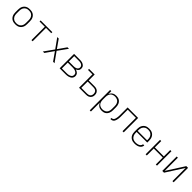

<svg xmlns="http://www.w3.org/2000/svg" viewBox="602 -2604 4895 4895"><g transform="rotate(45 3050.0 -156.5)"><path d="M300 8Q271 8 242.5 3Q214 -2 188 -15.5Q162 -29 142 -50.5Q122 -72 109.5 -98Q97 -124 92 -152.5Q87 -181 87 -210V-310Q87 -339 92 -367.5Q97 -396 109.5 -422Q122 -448 142 -469.5Q162 -491 188 -504.5Q214 -518 242.5 -523Q271 -528 300 -528Q329 -528 357.5 -523Q386 -518 412 -504.5Q438 -491 458 -469.5Q478 -448 490.5 -422Q503 -396 508 -367.5Q513 -339 513 -310V-210Q513 -181 508 -152.5Q503 -124 490.5 -98Q478 -72 458 -50.5Q438 -29 412 -15.5Q386 -2 357.5 3Q329 8 300 8ZM300 -30Q323 -30 346.5 -34.5Q370 -39 390.5 -50.5Q411 -62 427 -79.5Q443 -97 453 -118.5Q463 -140 466.5 -163.5Q470 -187 470 -210V-310Q470 -333 466.5 -356.5Q463 -380 453 -401.5Q443 -423 427 -440.5Q411 -458 390.5 -469.5Q370 -481 346.5 -485.5Q323 -490 300 -490Q277 -490 253.5 -485.5Q230 -481 209.5 -469.5Q189 -458 173 -440.5Q157 -423 147 -401.5Q137 -380 133.5 -356.5Q130 -333 130 -310V-210Q130 -187 133.5 -163.5Q137 -140 147 -118.5Q157 -97 173 -79.5Q189 -62 209.5 -50.5Q230 -39 253.5 -34.5Q277 -30 300 -30Z M879 0V-482H689V-520H1111V-482H921V0Z M1289 0 1475 -260 1289 -520H1342L1500 -295L1658 -520H1711L1525 -260L1711 0H1658L1500 -225L1342 0Z M1895 0V-520H2108Q2129 -520 2150.5 -518Q2172 -516 2192.5 -509.5Q2213 -503 2232 -492Q2251 -481 2265 -465Q2279 -449 2285.5 -428Q2292 -407 2292 -386Q2292 -367 2286.5 -348Q2281 -329 2269 -314Q2257 -299 2241 -288.5Q2225 -278 2207 -271Q2229 -265 2250 -254.5Q2271 -244 2287.5 -228Q2304 -212 2312.5 -189.5Q2321 -167 2321 -144Q2321 -120 2312.5 -96.5Q2304 -73 2287 -56Q2270 -39 2248 -28Q2226 -17 2203 -10.5Q2180 -4 2156 -2Q2132 0 2108 0ZM1938 -289H2108Q2124 -289 2140 -290.5Q2156 -292 2171.5 -296Q2187 -300 2201.5 -307.5Q2216 -315 2227.5 -326.5Q2239 -338 2244.5 -353.5Q2250 -369 2250 -385Q2250 -401 2244.5 -416.5Q2239 -432 2227.5 -443.5Q2216 -455 2201.5 -462.5Q2187 -470 2171.5 -474.5Q2156 -479 2140 -480.5Q2124 -482 2108 -482H1938ZM1938 -38H2108Q2126 -38 2145 -39.5Q2164 -41 2182 -45.5Q2200 -50 2217.5 -57.5Q2235 -65 2249 -77.5Q2263 -90 2270.5 -108Q2278 -126 2278 -144Q2278 -163 2270.5 -180.5Q2263 -198 2249 -210.5Q2235 -223 2217.5 -231Q2200 -239 2182 -243Q2164 -247 2145 -248.5Q2126 -250 2108 -250H1938Z M2595 0V-482H2436V-520H2638V-305H2846Q2867 -305 2888.5 -302Q2910 -299 2929.5 -290.5Q2949 -282 2965.5 -268Q2982 -254 2993 -235.5Q3004 -217 3008.5 -195.5Q3013 -174 3013 -153Q3013 -131 3008.5 -110Q3004 -89 2993 -70.5Q2982 -52 2965.5 -37.5Q2949 -23 2929.5 -14.5Q2910 -6 2888.5 -3Q2867 0 2846 0ZM2638 -38H2846Q2870 -38 2893.5 -44.5Q2917 -51 2935.5 -66.5Q2954 -82 2962 -105.5Q2970 -129 2970 -153Q2970 -177 2962 -200Q2954 -223 2935.5 -238.5Q2917 -254 2893.5 -260.5Q2870 -267 2846 -267H2638Z M3195 215V-520H3238V-412Q3248 -439 3266 -462Q3284 -485 3308 -500.5Q3332 -516 3360 -522Q3388 -528 3417 -528Q3445 -528 3472.5 -522Q3500 -516 3523.5 -502Q3547 -488 3565 -466Q3583 -444 3594 -418.5Q3605 -393 3609 -365.5Q3613 -338 3613 -310V-210Q3613 -182 3609 -154.5Q3605 -127 3594 -101.5Q3583 -76 3565 -54Q3547 -32 3523.5 -18Q3500 -4 3472.5 2Q3445 8 3417 8Q3388 8 3360 2Q3332 -4 3308 -19.5Q3284 -35 3266 -58Q3248 -81 3238 -108V215ZM3404 -30Q3427 -30 3450 -35Q3473 -40 3493.5 -51.5Q3514 -63 3529.5 -80.5Q3545 -98 3554 -119.5Q3563 -141 3566.5 -164Q3570 -187 3570 -210V-310Q3570 -333 3566.5 -356Q3563 -379 3554 -400.5Q3545 -422 3529.5 -439.5Q3514 -457 3493.5 -468.5Q3473 -480 3450 -485Q3427 -490 3404 -490Q3381 -490 3358 -485Q3335 -480 3314.5 -468.5Q3294 -457 3278.5 -439.5Q3263 -422 3254 -400.5Q3245 -379 3241.5 -356Q3238 -333 3238 -310V-210Q3238 -187 3241.5 -164Q3245 -141 3254 -119.5Q3263 -98 3278.5 -80.5Q3294 -63 3314.5 -51.5Q3335 -40 3358 -35Q3381 -30 3404 -30Z M4162 0V-482H3868V-275Q3868 -253 3868 -230.5Q3868 -208 3866.5 -186Q3865 -164 3861.5 -142Q3858 -120 3851.5 -99Q3845 -78 3835 -58Q3825 -38 3807 -24.5Q3789 -11 3767.5 -5.5Q3746 0 3724 0V-38Q3738 -38 3752 -42Q3766 -46 3777.5 -55Q3789 -64 3796 -76.5Q3803 -89 3807.5 -103Q3812 -117 3815 -131Q3818 -145 3820 -159Q3822 -173 3823.5 -187.5Q3825 -202 3825.5 -216.5Q3826 -231 3826 -245Q3826 -259 3826 -274V-520H4205V0Z M4601 8Q4572 8 4543 3Q4514 -2 4488.5 -15.5Q4463 -29 4442.5 -50Q4422 -71 4409.5 -97.5Q4397 -124 4392 -152.5Q4387 -181 4387 -210V-310Q4387 -339 4392 -367.5Q4397 -396 4409.5 -422Q4422 -448 4442 -469.5Q4462 -491 4488 -504.5Q4514 -518 4542.5 -523Q4571 -528 4600 -528Q4629 -528 4657.5 -523Q4686 -518 4712 -504.5Q4738 -491 4758 -469.5Q4778 -448 4790.5 -422Q4803 -396 4808 -367.5Q4813 -339 4813 -310V-241H4430V-210Q4430 -186 4433.5 -163Q4437 -140 4447 -118.5Q4457 -97 4473 -79.5Q4489 -62 4510 -50.5Q4531 -39 4554 -34.5Q4577 -30 4601 -30Q4619 -30 4637.5 -32Q4656 -34 4673.5 -38.5Q4691 -43 4707.5 -51Q4724 -59 4737.5 -71.5Q4751 -84 4759 -100.5Q4767 -117 4768 -135H4811Q4810 -112 4800.5 -89.5Q4791 -67 4775 -50Q4759 -33 4738 -21.5Q4717 -10 4694 -3.5Q4671 3 4647.5 5.5Q4624 8 4601 8ZM4430 -279H4770V-310Q4770 -333 4766.5 -356.5Q4763 -380 4753 -401.5Q4743 -423 4727 -440.5Q4711 -458 4690.5 -469.5Q4670 -481 4646.5 -485.5Q4623 -490 4600 -490Q4577 -490 4553.5 -485.5Q4530 -481 4509.5 -469.5Q4489 -458 4473 -440.5Q4457 -423 4447 -401.5Q4437 -380 4433.5 -356.5Q4430 -333 4430 -310Z M4995 0V-520H5038V-290H5362V-520H5405V0H5362V-251H5038V0Z M5595 0V-520H5638V-45L5942 -520H6005V0H5962V-475L5658 0Z"/></g></svg>

Font: Iosevka Aile Extralight
Style: Regular
Weight: 200
Designer: Belleve Invis
Foundry: Belleve Invis
Version: Version 31.1.0; ttfautohint (v1.8.4)